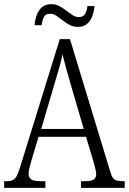

<svg xmlns="http://www.w3.org/2000/svg" viewBox="-20 -902 619 922"><path d="M0 0V-32H15Q41 -32 53 -46Q65 -60 79 -107L267 -714H316L510 -76Q518 -48 530 -40Q542 -32 569 -32H579V0H369V-32H390Q420 -32 431 -40.5Q442 -49 442 -67Q442 -77 437 -95Q432 -113 428 -129L393 -245H165L133 -138Q129 -123 123 -102Q117 -81 117 -69Q117 -51 129 -41.5Q141 -32 172 -32H198V0ZM178 -283H382L323 -485Q309 -533 298 -572.5Q287 -612 280 -641Q275 -613 264 -575Q253 -537 241 -497ZM354 -773Q332 -773 314 -782.5Q296 -792 280.5 -804.5Q265 -817 250.5 -826.5Q236 -836 221 -836Q198 -836 190 -819Q182 -802 180 -781H146Q148 -805 156 -828.5Q164 -852 181 -867Q198 -882 227 -882Q248 -882 265.5 -872.5Q283 -863 298.5 -851Q314 -839 328.5 -829.5Q343 -820 358 -820Q381 -820 389.5 -836.5Q398 -853 400 -873H434Q432 -849 423.5 -825.5Q415 -802 398.5 -787.5Q382 -773 354 -773Z"/></svg>

Font: Noto Serif Bengali Condensed Light
Style: Regular
Weight: 300
Width: 3
Designer: Juan Bruce, Universal Thirst, Indian Type Foundry and the Monotype Design Team.
Foundry: Monotype Imaging Inc.
Version: Version 2.003; ttfautohint (v1.8.4.7-5d5b)